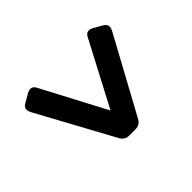

<svg xmlns="http://www.w3.org/2000/svg" viewBox="-122 -786 830 830"><g transform="rotate(45 293.0 -371.0)"><path d="M515.6 -390.6Q515.6 -390.6 515.6 -351.1Q515.6 -325.2 491.2 -312L145 -123.5Q132.3 -116.7 123 -116.7Q108.4 -116.7 99.6 -131.8L76.2 -172.4Q70.3 -182.6 70.3 -191.9Q70.3 -207 86.4 -215.3Q86.4 -215.3 381.8 -371.1L86.4 -526.4Q70.3 -534.7 70.3 -549.8Q70.3 -559.1 76.2 -569.3L99.6 -609.9Q108.4 -625 123 -625Q132.3 -625 145 -618.2L491.2 -429.7Q515.6 -416.5 515.6 -390.6Z"/></g></svg>

Font: Simply Mono
Style: Bold
Weight: 700
Designer: Wojciech Kalinowski "wmk69" (wmk69@o2.pl)
Foundry: Wojciech Kalinowski "wmk69" (wmk69@o2.pl)
Version: Version 1.0.0